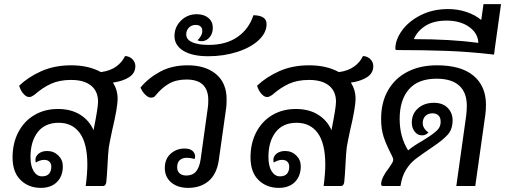

<svg xmlns="http://www.w3.org/2000/svg" viewBox="-20 -903 2454 932"><path d="M528 -502Q551 -467 551 -423Q551 -382 524 -268Q512 -212 508 -187Q505 -165 501 -87Q500 -73 499 -54.5Q498 -36 496 -19Q493 0 480 0H396Q404 -61 404 -104Q404 -207 367.5 -257Q331 -307 265 -307Q198 -307 163 -261.5Q128 -216 128 -141Q128 -97 143.5 -72Q159 -47 184 -47Q207 -47 218 -59.5Q229 -72 229 -94Q229 -109 220 -118Q211 -127 194 -127Q175 -127 154 -114Q152 -120 152 -127Q152 -145 168 -157.5Q184 -170 209 -170Q241 -170 263 -148.5Q285 -127 285 -96Q285 -48 256.5 -19.5Q228 9 178 9Q119 9 80 -29Q41 -67 41 -139Q41 -208 69 -261.5Q97 -315 147 -344.5Q197 -374 261 -374Q325 -374 369.5 -346Q414 -318 434 -271Q456 -381 456 -409Q456 -460 422 -487.5Q388 -515 325 -515Q269 -515 228 -496.5Q187 -478 146 -442Q140 -438 134 -435Q128 -432 121 -432Q108 -432 94 -447.5Q80 -463 73 -487Q117 -529 180.5 -557.5Q244 -586 326 -586Q410 -586 470 -553Q515 -559 544 -580Q573 -601 587 -631Q609 -630 623 -615.5Q637 -601 637 -582Q637 -548 607 -528.5Q577 -509 528 -502Z M780 -87Q780 -131 808 -156.5Q836 -182 876 -182Q901 -182 914 -171Q927 -160 927 -143Q927 -136 924 -131Q906 -137 886 -137Q865 -137 852.5 -125.5Q840 -114 840 -91Q840 -72 852 -61.5Q864 -51 884 -51Q915 -51 931.5 -70.5Q948 -90 954 -130L989 -382Q991 -393 991 -418Q991 -466 965 -491.5Q939 -517 885 -517Q835 -517 799.5 -496.5Q764 -476 733 -437Q726 -429 713 -429Q700 -429 685.5 -443Q671 -457 662 -478Q701 -525 758 -555.5Q815 -586 891 -586Q978 -586 1029 -543Q1080 -500 1080 -421Q1080 -394 1078 -380L1042 -125Q1032 -58 993 -24.5Q954 9 893 9Q842 9 811 -17.5Q780 -44 780 -87Z M827 -728Q827 -772 858.5 -803Q890 -834 935 -834Q970 -834 991.5 -816Q1013 -798 1013 -768Q1013 -740 997 -721.5Q981 -703 958 -703Q946 -703 939 -708Q949 -717 955.5 -729Q962 -741 962 -753Q962 -767 953.5 -774.5Q945 -782 930 -782Q910 -782 897 -769Q884 -756 884 -736Q884 -711 913 -698Q942 -685 993 -685Q1078 -685 1133.5 -724Q1189 -763 1210 -829Q1240 -829 1257 -818.5Q1274 -808 1274 -786Q1274 -744 1235.5 -708Q1197 -672 1131.5 -651Q1066 -630 991 -630Q913 -630 870 -656.5Q827 -683 827 -728Z M1683 -502Q1706 -467 1706 -423Q1706 -382 1679 -268Q1667 -212 1663 -187Q1660 -165 1656 -87Q1655 -73 1654 -54.5Q1653 -36 1651 -19Q1648 0 1635 0H1551Q1559 -61 1559 -104Q1559 -207 1522.5 -257Q1486 -307 1420 -307Q1353 -307 1318 -261.5Q1283 -216 1283 -141Q1283 -97 1298.5 -72Q1314 -47 1339 -47Q1362 -47 1373 -59.5Q1384 -72 1384 -94Q1384 -109 1375 -118Q1366 -127 1349 -127Q1330 -127 1309 -114Q1307 -120 1307 -127Q1307 -145 1323 -157.5Q1339 -170 1364 -170Q1396 -170 1418 -148.5Q1440 -127 1440 -96Q1440 -48 1411.5 -19.5Q1383 9 1333 9Q1274 9 1235 -29Q1196 -67 1196 -139Q1196 -208 1224 -261.5Q1252 -315 1302 -344.5Q1352 -374 1416 -374Q1480 -374 1524.5 -346Q1569 -318 1589 -271Q1611 -381 1611 -409Q1611 -460 1577 -487.5Q1543 -515 1480 -515Q1424 -515 1383 -496.5Q1342 -478 1301 -442Q1295 -438 1289 -435Q1283 -432 1276 -432Q1263 -432 1249 -447.5Q1235 -463 1228 -487Q1272 -529 1335.5 -557.5Q1399 -586 1481 -586Q1565 -586 1625 -553Q1670 -559 1699 -580Q1728 -601 1742 -631Q1764 -630 1778 -615.5Q1792 -601 1792 -582Q1792 -548 1762 -528.5Q1732 -509 1683 -502Z M2339 -394Q2339 -371 2336 -347L2287 0H2195L2243 -342Q2246 -368 2246 -389Q2246 -454 2209 -487.5Q2172 -521 2099 -521Q2010 -521 1965 -469.5Q1920 -418 1920 -325Q1920 -239 1961 -173Q1987 -195 2036 -223Q2039 -225 2061 -239Q2093 -260 2106 -275Q2119 -290 2119 -312Q2119 -332 2108.5 -342.5Q2098 -353 2079 -353Q2058 -353 2045 -340Q2032 -327 2032 -306Q2032 -279 2060 -260Q2053 -253 2046 -249.5Q2039 -246 2028 -246Q2007 -246 1993 -264Q1979 -282 1979 -308Q1979 -351 2009.5 -377.5Q2040 -404 2086 -404Q2129 -404 2153 -379.5Q2177 -355 2177 -319Q2177 -276 2154 -250Q2131 -224 2082 -191Q2024 -152 1997 -131Q1970 -110 1950.5 -78.5Q1931 -47 1924 0H1840Q1835 0 1832.5 -2Q1830 -4 1830 -11Q1832 -42 1868 -88Q1876 -99 1882.5 -110Q1889 -121 1889 -127Q1889 -134 1882.5 -147Q1876 -160 1875 -162Q1854 -203 1842 -239.5Q1830 -276 1830 -326Q1830 -406 1863.5 -464.5Q1897 -523 1958 -554.5Q2019 -586 2101 -586Q2218 -586 2278.5 -535.5Q2339 -485 2339 -394Z M2381 -661Q2381 -654 2380 -651L2378 -638Q2258 -652 2148.5 -656Q2039 -660 1908 -660Q1899 -660 1899 -666Q1899 -710 1931.5 -755Q1964 -800 2022.5 -829.5Q2081 -859 2155 -859Q2202 -859 2244 -845Q2286 -831 2316 -806L2327 -883H2412ZM2302 -695Q2300 -742 2257 -772.5Q2214 -803 2148 -803Q2085 -803 2045 -777.5Q2005 -752 1989 -713Q2168 -713 2302 -695Z"/></svg>

Font: Krub Medium
Style: Italic
Weight: 500
Italic angle: -8°
Designer: Ekaluck Peanpanawate
Foundry: Cadson Demak Co.,Ltd.
Version: Version 1.000; ttfautohint (v1.6)